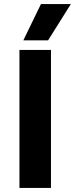

<svg xmlns="http://www.w3.org/2000/svg" viewBox="-20 -918 366 938"><path d="M215 -721H94L180 -898H326ZM229 0H75V-674H229Z"/></svg>

Font: Hind Madurai
Style: Bold
Weight: 700
Designer: Jyotish Sonowal
Foundry: Indian Type Foundry
Version: Version 0.702;PS 1.0;hotconv 1.0.81;makeotf.lib2.5.63406